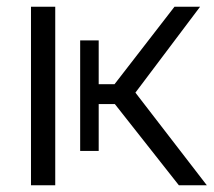

<svg xmlns="http://www.w3.org/2000/svg" viewBox="-20 -550 634 570"><path d="M273 -430H218V-102H273V-241H321L511 0H594L382 -275L574 -530H498L320 -300H273ZM144 -530H72V0H144Z"/></svg>

Font: Cheyenne Sans Light
Style: Regular
Weight: 300
Designer: The Public Sans project authors (U.S. Web Design System), Libre Franklin designed by Pablo Impallari and Rodrigo Fuenzal
Foundry: The Cheyenne Sans Project Authors
Version: Version 2.007